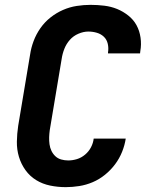

<svg xmlns="http://www.w3.org/2000/svg" viewBox="-20 -763 640 791"><path d="M251 8Q218 8 186.5 1.5Q155 -5 129 -21Q103 -37 85 -62Q67 -87 58 -117Q49 -147 49.5 -179.5Q50 -212 55 -245L104 -538Q108 -566 118.5 -594Q129 -622 146.5 -647Q164 -672 188 -691Q212 -710 239.5 -722Q267 -734 296 -738.5Q325 -743 353 -743Q382 -743 410 -739.5Q438 -736 462.5 -726Q487 -716 508.5 -699Q530 -682 542.5 -659Q555 -636 559 -608Q563 -580 558 -552L557 -543H425V-547Q428 -565 424 -582.5Q420 -600 408 -611.5Q396 -623 379 -628Q362 -633 344 -633Q324 -633 303 -624Q282 -615 267.5 -598.5Q253 -582 245 -561.5Q237 -541 234 -520L185 -227Q183 -212 182.5 -197.5Q182 -183 184 -168.5Q186 -154 192 -141.5Q198 -129 208 -119.5Q218 -110 232 -106Q246 -102 261 -102Q279 -102 297 -107.5Q315 -113 330.5 -126Q346 -139 355 -156.5Q364 -174 366 -192H498Q494 -165 483 -137.5Q472 -110 454 -86Q436 -62 412.5 -43Q389 -24 362 -12.5Q335 -1 306.5 3.5Q278 8 251 8Z"/></svg>

Font: Iosevka Aile Extrabold Oblique
Style: Regular
Weight: 800
Italic angle: -9°
Designer: Belleve Invis
Foundry: Belleve Invis
Version: Version 31.1.0; ttfautohint (v1.8.4)